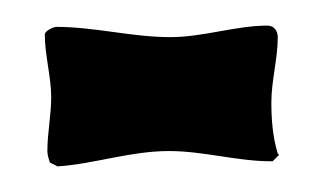

<svg xmlns="http://www.w3.org/2000/svg" viewBox="-20 -372 253 150"><path d="M113 -343C83 -343 54 -351 24 -351C22 -351 15 -348 15 -345C15 -329 20 -312 20 -296C20 -282 17 -268 17 -254C17 -251 18 -248 19 -245L25 -242C54 -244 82 -254 112 -254C139 -254 165 -246 192 -246H193L198 -251L197 -252C193 -265 192 -279 192 -292C192 -309 197 -326 197 -343C197 -348 194 -352 189 -352C164 -352 139 -343 113 -343Z"/></svg>

Font: DisSenso
Style: Regular
Weight: 400
Version: Version 1.150